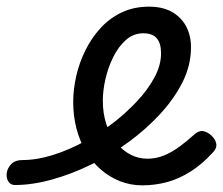

<svg xmlns="http://www.w3.org/2000/svg" viewBox="-174 -539 670 577"><path d="M254 18Q218 18 186.5 5.5Q155 -7 129 -29.5Q103 -52 84.5 -83Q66 -114 56 -152Q46 -190 46 -232Q46 -270 55 -310Q64 -350 82.5 -387.5Q101 -425 128 -454.5Q155 -484 191.5 -501.5Q228 -519 274 -519Q315 -519 343 -503Q371 -487 385.5 -459.5Q400 -432 400 -397Q400 -342 374 -291Q348 -240 306 -195Q264 -150 215 -114Q162 -75 102 -45.5Q42 -16 -17.5 0.5Q-77 17 -129 17Q-143 17 -149.5 5.5Q-156 -6 -153.5 -20.5Q-151 -35 -139.5 -46.5Q-128 -58 -107 -58Q-63 -58 -14 -73.5Q35 -89 83 -115.5Q131 -142 173 -175Q207 -202 238.5 -235.5Q270 -269 290 -306Q310 -343 310 -379Q310 -409 297 -424Q284 -439 257 -439Q227 -439 204.5 -419Q182 -399 166.5 -368Q151 -337 143 -302Q135 -267 135 -236Q135 -198 145.5 -166Q156 -134 175 -110.5Q194 -87 218 -74.5Q242 -62 269 -62Q294 -62 318 -71.5Q342 -81 365 -98Q388 -115 409 -134Q423 -147 436 -145Q449 -143 461 -132Q474 -120 476 -106.5Q478 -93 465 -80Q433 -45 398 -23Q363 -1 327 8.5Q291 18 254 18Z"/></svg>

Font: Playwrite TZ
Style: Regular
Weight: 400
Designer: Veronika Burian, José Scaglione
Foundry: TypeTogether
Version: Version 1.002